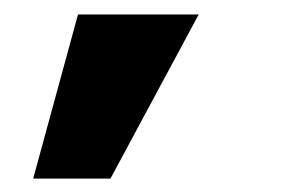

<svg xmlns="http://www.w3.org/2000/svg" viewBox="-20 -104 408 272"><path d="M27 149H136.5L261.5 -83.5H90.5Z"/></svg>

Font: Anybody Expanded
Style: Bold
Weight: 700
Width: 7
Designer: Tyler Finck
Foundry: Etcetera Type Company
Version: Version 1.113;gftools[0.9.25]